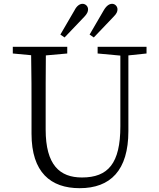

<svg xmlns="http://www.w3.org/2000/svg" viewBox="-20 -970 830 1005"><path d="M491 -690 610 -679V-309C610 -115 546 -41 409 -41C293 -41 219 -106 219 -292V-389C219 -488 219 -584 220 -680L332 -690V-725H47V-690L143 -681C145 -584 145 -487 145 -389V-270C145 -68 245 15 397 15C558 15 652 -78 652 -284V-680L747 -690V-725H491ZM296 -789 318 -774 422 -883C436 -898 441 -909 441 -921C441 -937 428 -950 412 -950C398 -950 382 -940 370 -916ZM449 -789 471 -774 575 -883C590 -898 595 -909 595 -921C595 -937 582 -950 567 -950C552 -950 537 -940 523 -916Z"/></svg>

Font: Kiri Minchoo Light
Style: Regular
Weight: 300
Designer: Ryoko NISHIZUKA 西塚涼子 (kana & ideographs); Frank Grießhammer (Latin, Greek & Cyrillic);
akenotsuki.com/eyeben/fonts/ (U+
Foundry: Adobe
akenotsuki.com/eyeben/fonts/
Version: Version 4.002;hotconv 1.0.119;makeotfexe 2.5.65604